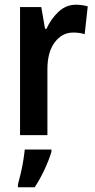

<svg xmlns="http://www.w3.org/2000/svg" viewBox="-20 -573 402 814"><path d="M302 -553Q328 -553 352 -546L339 -428Q319 -435 290 -435Q243 -435 212 -393.5Q181 -352 181 -280V0H65V-543H155L171 -451H177Q196 -493 228 -523Q260 -553 302 -553ZM198 71Q187 107 168 147.5Q149 188 127 221H56V209Q61 191 67.5 164Q74 137 78.5 109Q83 81 85 61H198Z"/></svg>

Font: Noto Sans Lao Looped Condensed SemiBold
Style: Regular
Weight: 600
Width: 3
Designer: Mark Frömberg, Ben Mitchell
Foundry: The Fontpad Ltd
Version: Version 1.002; ttfautohint (v1.8.4.7-5d5b)